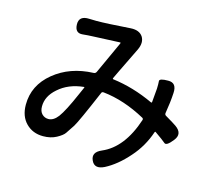

<svg xmlns="http://www.w3.org/2000/svg" viewBox="-112 -890 1224 1089"><g transform="rotate(15 500.0 -345.5)"><path d="M587 48Q532 75 512 31Q491 -14 547 -38Q667 -89 725 -265Q727 -273 720 -277Q594 -346 472 -359Q462 -360 459 -353Q378 -163 359 -133Q342 -107 325 -82Q314 -66 281 -48Q248 -30 203 -30Q142 -30 102.5 -70Q63 -110 63 -178Q63 -292 157 -369Q251 -446 387 -451Q399 -451 404 -462L491 -652Q493 -657 488 -657L330 -650Q301 -649 272 -646Q226 -641 225 -693Q224 -744 285 -741Q298 -740 327 -740Q385 -740 526 -750Q576 -753 597 -722Q617 -690 596 -645L523 -495Q510 -469 502 -451Q500 -446 505 -445Q625 -430 745 -374Q750 -372 751 -377L753 -400Q756 -429 758 -458Q759 -486 757.5 -502Q756 -518 808 -518Q859 -519 855 -458Q852 -403 841 -338Q839 -327 848 -322Q899 -292 913 -282Q963 -247 928 -203Q893 -158 878.5 -171Q864 -184 815 -218Q811 -221 809 -216Q779 -127 718 -59Q655 13 587 48ZM207 -132Q237 -132 263 -166Q292 -205 338 -311Q350 -339 358 -356Q360 -361 355 -360Q266 -351 208 -299Q154 -252 154 -192Q154 -163 169.5 -147.5Q185 -132 207 -132Z"/></g></svg>

Font: Resource Han Rounded JP Medium
Style: Regular
Weight: 500
Designer: Cyano Hao (round all glyphs); Ryoko NISHIZUKA 西塚涼子 (kana, bopomofo & ideographs); Paul D. Hunt (Latin, Greek & Cyrillic)
Foundry: Cyano Hao
Version: 0.990